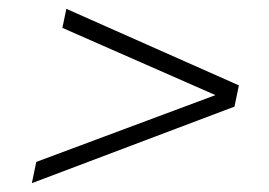

<svg xmlns="http://www.w3.org/2000/svg" viewBox="-20 -567 609 434"><path d="M520 -374 510 -326 52 -153 62 -201 467 -352 121 -504 130 -547Z"/></svg>

Font: Montserrat Alternates Light
Style: Italic
Weight: 300
Italic angle: -11.3°
Designer: Julieta Ulanovsky
Foundry: Julieta Ulanovsky
Version: Version 7.200